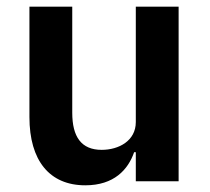

<svg xmlns="http://www.w3.org/2000/svg" viewBox="-20 -542 628 574"><path d="M386 0H514V-522H386V-177C386 -121 335 -94 284 -94C223 -94 196 -133 196 -205V-522H68V-192C68 -62 128 12 235 12C321 12 363 -35 381 -87H386Z"/></svg>

Font: IBM Plex Thai Looped SemiBold
Style: Regular
Weight: 600
Designer: Mike Abbink, Paul van der Laan, Pieter van Rosmalen, Ben Mitchell, Mark Frömberg
Foundry: Bold Monday
Version: Version 1.0